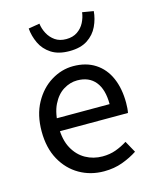

<svg xmlns="http://www.w3.org/2000/svg" viewBox="-112 -807 721 895"><g transform="rotate(-15 248.5 -359.5)"><path d="M279 12Q214 12 161 -18.5Q108 -49 76.5 -106Q45 -163 45 -243Q45 -322 76.5 -379.5Q108 -437 158.5 -468Q209 -499 265 -499Q327 -499 371 -470.5Q415 -442 437.5 -390.5Q460 -339 460 -270Q460 -257 459 -244Q458 -231 456 -222H113L112 -284H384Q384 -355 353.5 -392.5Q323 -430 266 -430Q232 -430 200 -410.5Q168 -391 147.5 -349.5Q127 -308 127 -243Q127 -180 149.5 -139Q172 -98 209 -77.5Q246 -57 290 -57Q325 -57 354 -67.5Q383 -78 410 -95L441 -39Q409 -18 368.5 -3Q328 12 279 12ZM268 -571Q215 -571 181 -593Q147 -615 130.5 -650Q114 -685 111 -722L165 -731Q168 -706 180.5 -682.5Q193 -659 214.5 -644Q236 -629 268 -629Q300 -629 322 -644Q344 -659 356 -682.5Q368 -706 371 -731L425 -722Q422 -685 405.5 -650Q389 -615 355.5 -593Q322 -571 268 -571Z"/></g></svg>

Font: Assistant Medium
Style: Regular
Weight: 500
Designer: Hebrew By Ben Nathan, Latin by Paul Hunt
Version: Version 3.000